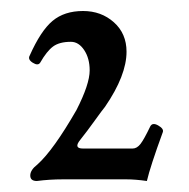

<svg xmlns="http://www.w3.org/2000/svg" viewBox="-20 -610 343 349"><path d="M47 -281Q35 -281 35 -291Q35 -301 48 -311Q77 -337 119 -410Q143 -457 143 -482Q143 -504 133 -519Q123 -534 109 -534Q88 -534 76.5 -525.5Q65 -517 53 -496Q49 -490 39.5 -496Q30 -502 34 -509Q54 -554 75.5 -572Q97 -590 131 -590Q164 -590 187 -569.5Q210 -549 210 -516Q210 -473 171 -416Q166 -410 152 -390.5Q138 -371 126 -356Q113 -340 131 -340H221Q229 -340 235.5 -348.5Q242 -357 253 -380Q257 -388 267.5 -382Q278 -376 276 -370Q253 -307 247 -281Q226 -284 210 -284H94Q70 -284 47 -281Z"/></svg>

Font: Junicode Cond Medium
Style: Regular
Weight: 500
Width: 3
Designer: Peter S. Baker
Version: Version 2.201